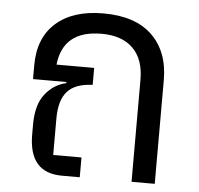

<svg xmlns="http://www.w3.org/2000/svg" viewBox="-46 -629 699 676"><g transform="rotate(5 303.5 -291.0)"><path d="M293 -582Q406 -582 465.5 -524.5Q525 -467 525 -366V0H443V-361Q443 -433 404 -471.5Q365 -510 293 -510Q157 -510 144 -388H277V-328Q216 -326 188 -295Q160 -264 160 -199V-70H260V0H197Q80 0 80 -135V-171Q80 -240 109.5 -278Q139 -316 184 -326V-330H66V-379Q66 -476 126 -529Q186 -582 293 -582Z"/></g></svg>

Font: Anuphan
Style: Regular
Weight: 400
Designer: Mike Abbink, Paul van der Laan, Pieter van Rosmalen, Mint Tantisuwanna
Foundry: Bold Monday; Cadson Demak
Version: Version 3.002;hotconv 1.0.109;makeotfexe 2.5.65596